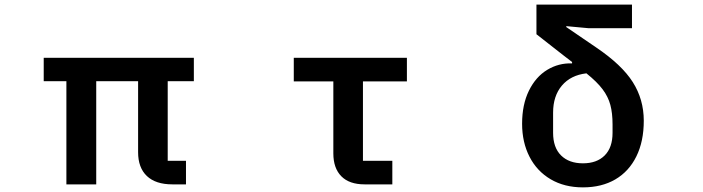

<svg xmlns="http://www.w3.org/2000/svg" viewBox="-20 -797 3040 830"><path d="M267 0V-446H169V-547H818V-446H705V-102H784V0H725Q653 0 615 -36Q577 -72 577 -139V-446H396V0Z M1556 0Q1490 0 1455.5 -35Q1421 -70 1421 -134V-445H1250V-547H1739V-445H1549V-102H1676V0Z M2237 -262Q2237 -345 2266.5 -405Q2296 -465 2345.5 -495Q2395 -525 2453 -523V-529Q2414 -559 2414 -559L2299 -649V-777H2712V-675H2525L2428 -684V-680L2557 -592Q2668 -517 2715.5 -442Q2763 -367 2763 -275Q2763 -186 2731 -121Q2699 -56 2640 -21.5Q2581 13 2500 13Q2420 13 2360.5 -22Q2301 -57 2269 -119.5Q2237 -182 2237 -262ZM2628 -223V-259Q2628 -308 2618.5 -343.5Q2609 -379 2585 -411Q2561 -443 2515 -480Q2447 -472 2409 -427Q2371 -382 2371 -310V-223Q2371 -159 2405.5 -125Q2440 -91 2500 -91Q2560 -91 2594 -125Q2628 -159 2628 -223Z"/></svg>

Font: IBM Plex Sans JP SemiBold
Style: Regular
Weight: 600
Designer: Mike Abbink; Paul van der Laan; Pieter van Rosmalen; Wujin Sim; Yejin Wi; Jinhee Kim; Boomi Park; Yona Kim; Kichan Ma
Foundry: Sandoll Inc.
Version: Version 1.001